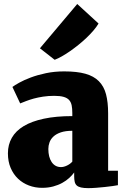

<svg xmlns="http://www.w3.org/2000/svg" viewBox="-20 -926 617 958"><path d="M19.5 -161.1Q19.5 -204.1 39.1 -238.5Q58.6 -272.9 98.4 -296.9Q138.2 -320.8 198.7 -333.7Q259.3 -346.7 340.8 -346.7V-362.3Q340.8 -384.3 337.6 -400.1Q334.5 -416 325 -426.8Q315.4 -437.5 297.6 -442.6Q279.8 -447.8 250.5 -447.8Q220.7 -447.8 195.1 -443.8Q169.4 -439.9 148.2 -434.1Q127 -428.2 110.1 -421.6Q93.3 -415 81.1 -410.2H80.6L42 -492.2Q52.2 -500 75.7 -513.2Q99.1 -526.4 132.8 -539.1Q166.5 -551.8 209 -560.8Q251.5 -569.8 300.3 -569.8Q363.8 -569.8 405.8 -558.1Q447.8 -546.4 473.1 -521Q498.5 -495.6 509 -455.8Q519.5 -416 519.5 -360.4V-74.2H568.4V-2Q559.1 0 541.5 2.4Q523.9 4.9 502.9 7.1Q481.9 9.3 460 11Q438 12.7 420.4 12.7Q398.4 12.7 384.5 9.5Q370.6 6.3 363 -0.5Q355.5 -7.3 352.8 -18.8Q350.1 -30.3 350.1 -46.9V-65.4Q340.3 -51.8 325.4 -38.1Q310.5 -24.4 290.5 -13.4Q270.5 -2.4 245.4 4.4Q220.2 11.2 189.9 11.2Q155.3 11.2 124.3 -0.5Q93.3 -12.2 70.1 -34.2Q46.9 -56.2 33.2 -88.1Q19.5 -120.1 19.5 -161.1ZM221.2 -182.6Q221.2 -162.6 225.3 -146.2Q229.5 -129.9 237.5 -117.7Q245.6 -105.5 257.3 -98.9Q269 -92.3 284.2 -92.3Q298.3 -92.3 314.5 -100.1Q330.6 -107.9 340.8 -119.6V-273.4Q306.6 -273.4 283.7 -265.6Q260.7 -257.8 246.8 -244.9Q232.9 -231.9 227.1 -215.8Q221.2 -199.7 221.2 -182.6ZM179.2 -685.1 365.2 -905.8H365.7L471.7 -808.6Q461.9 -792 446.3 -773.7Q430.7 -755.4 411.6 -737.3Q392.6 -719.2 371.3 -702.1Q350.1 -685.1 329.1 -670.4Q308.1 -655.8 288.6 -644.8Q269 -633.8 253.4 -627.9H252.4Z"/></svg>

Font: Merriweather UltraBold
Style: Regular
Weight: 900
Designer: Eben Sorkin ( sorkintype@gmail.com )
Foundry: Eben Sorkin
Version: Version 1.570; ttfautohint (v1.3) -l 8 -r 32 -G 0 -x 0 -H 60